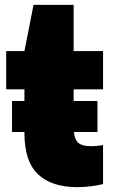

<svg xmlns="http://www.w3.org/2000/svg" viewBox="-20 -760 464 790"><path d="M297.5 10Q192.5 10 136.5 -42.8Q80.5 -95.5 80.5 -213V-392.5H5.5V-550H80.5L118 -740H283V-550H404V-392.5H283V-240.5Q283 -193 298.5 -175.8Q314 -158.5 354.5 -158.5Q365.5 -158.5 377.2 -159.5Q389 -160.5 404 -163V-2.5Q382.5 3 353.8 6.5Q325 10 297.5 10ZM29.5 -217V-344.5H381V-217Z"/></svg>

Font: Encode Sans Semi Condensed Black
Style: Regular
Weight: 900
Width: 4
Designer: Multiple Designers
Foundry: Impallari Type
Version: Version 3.000; ttfautohint (v1.8.3) -l 8 -r 50 -G 200 -x 14 